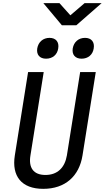

<svg xmlns="http://www.w3.org/2000/svg" viewBox="-20 -1187 664 1217"><path d="M372 -1027H464L624 -1167H516L426 -1090L357 -1167H255ZM497 -815C538 -815 568 -840 574 -880C581 -921 559 -947 519 -947C478 -947 448 -921 441 -880C435 -840 457 -815 497 -815ZM272 -815C313 -815 343 -840 349 -880C356 -921 334 -947 294 -947C253 -947 223 -921 216 -880C210 -840 232 -815 272 -815ZM254 10C393 10 482 -70 503 -202L587 -730H488L404 -202C391 -125 345 -78 268 -78C191 -78 160 -125 173 -202L257 -730H158L74 -202C53 -71 116 10 254 10Z"/></svg>

Font: JetBrains Mono Medium
Style: Italic
Weight: 436
Italic angle: -9°
Monospace: yes
Designer: Philipp Nurullin, Konstantin Bulenkov
Foundry: JetBrains
Version: Version 2.305